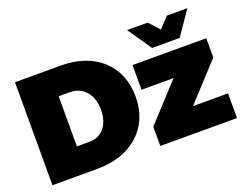

<svg xmlns="http://www.w3.org/2000/svg" viewBox="-117 -998 1561 1228"><g transform="rotate(-20 663.5 -384.5)"><path d="M1137 -607 1248 -769H1108L1043 -698L978 -769H838L949 -607ZM363 -701H50V0H354C591 0 744 -138 744 -351C744 -564 594 -701 363 -701ZM1068 -168 1296 -416V-547H794V-379H1012L784 -131V0H1306V-168ZM369 -180H282V-521H358C448 -521 507 -453 507 -349C507 -246 453 -180 369 -180Z"/></g></svg>

Font: Montserrat arm Black
Style: Regular
Weight: 900
Designer: Julieta Ulanovsky
Foundry: Julieta Ulanovsky
Version: Version 6.000;PS 006.000;hotconv 1.0.88;makeotf.lib2.5.64775